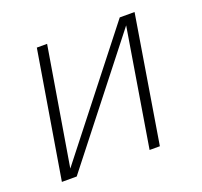

<svg xmlns="http://www.w3.org/2000/svg" viewBox="-98 -642 796 755"><g transform="rotate(-20 300.0 -265.0)"><path d="M39 0 127 -530H170L88 -38L474 -530H536L449 0H406L487 -492L101 0Z"/></g></svg>

Font: Iosevka Curly XLtExObl
Style: Regular
Weight: 200
Width: 7
Italic angle: -9°
Monospace: yes
Designer: Belleve Invis
Foundry: Belleve Invis
Version: Version 11.0.1; ttfautohint (v1.8.3)